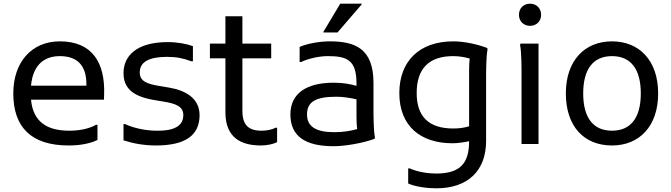

<svg xmlns="http://www.w3.org/2000/svg" viewBox="-20 -780 3637 1040"><path d="M304 -556C152 -556 52 -444 52 -274C52 -92 148 8 352 8C424 8 476 -6 508 -22V-104H500C472 -88 424 -72 356 -72C243 -72 160 -113 148 -240H543L544 -268C550 -440 480 -556 304 -556ZM448 -316H148C159 -436 227 -476 304 -476C400 -476 448 -424 448 -324Z M649 -108V-20C697 -4 757 8 825 8C985 8 1061 -48 1061 -156C1061 -248 985 -291 893 -306L845 -314C777 -325 737 -340 737 -387C737 -448 793 -472 885 -472C937 -472 973 -464 1017 -448H1025V-530C993 -542 941 -552 889 -552C713 -552 649 -472 649 -384C649 -300 703 -257 816 -238L864 -230C932 -219 973 -204 973 -156C973 -71 865 -72 829 -72C769 -72 705 -86 657 -108Z M1473 -88C1453 -78 1425 -72 1397 -72C1325 -72 1293 -104 1293 -180V-464H1449V-544H1293V-692H1201V-544H1117V-464H1201V-172C1201 -64 1253 8 1393 8C1429 8 1461 0 1481 -10V-88Z M1939 -756V-760H1823L1732 -608V-604H1808ZM2003 -200V-332C2003 -520 1899 -556 1767 -556C1715 -556 1651 -546 1603 -526V-444H1611C1643 -460 1703 -476 1755 -476C1859 -476 1911 -456 1911 -328V-315C1880 -324 1840 -332 1787 -332C1643 -332 1553 -276 1553 -160C1553 -44 1631 12 1787 12C1847 12 1943 -4 2009 -28L2011 -36C2003 -72 2003 -160 2003 -200ZM1643 -160C1643 -232 1695 -256 1803 -256C1836 -256 1877 -250 1911 -242V-148C1911 -123 1912 -100 1915 -81C1877 -70 1835 -64 1791 -64C1695 -64 1643 -92 1643 -160Z M2619 -520C2567 -540 2495 -556 2435 -556C2251 -556 2143 -448 2143 -276C2143 -96 2259 -4 2431 -4C2458 -4 2486 -8 2521 -15C2521 104 2473 160 2343 160C2300 160 2243 152 2199 132H2191V214C2231 232 2295 240 2343 240C2515 240 2613 144 2613 -16V-348C2613 -388 2613 -476 2621 -512ZM2237 -276C2237 -408 2303 -476 2435 -476C2469 -476 2499 -470 2524 -463C2522 -444 2521 -423 2521 -400V-96C2491 -87 2465 -84 2435 -84C2303 -84 2237 -148 2237 -276Z M2851 -640C2885 -640 2911 -664 2911 -700C2911 -736 2885 -760 2851 -760C2817 -760 2791 -736 2791 -700C2791 -664 2817 -640 2851 -640ZM2805 -372V0H2897V-544H2799L2797 -536C2805 -500 2805 -412 2805 -372Z M3045 -274C3045 -96 3143 8 3295 8C3443 8 3545 -96 3545 -274C3545 -452 3443 -556 3295 -556C3147 -556 3045 -452 3045 -274ZM3139 -274C3139 -408 3195 -476 3295 -476C3395 -476 3451 -408 3451 -274C3451 -140 3395 -72 3295 -72C3195 -72 3139 -140 3139 -274Z"/></svg>

Font: Kufam Arabic Latin Roman Normal
Style: Regular
Weight: 400
Designer: Wael Morcos & Artur Schmal
Version: Version 1.200;PS 001.200;hotconv 1.0.88;makeotf.lib2.5.64775